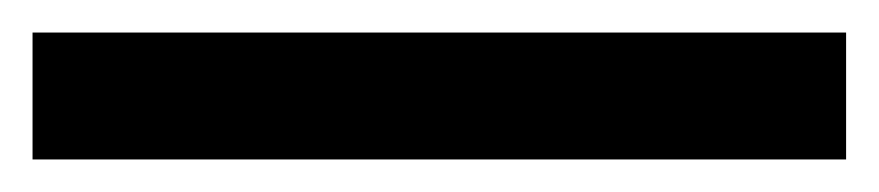

<svg xmlns="http://www.w3.org/2000/svg" viewBox="-20 38 540 118"><path d="M500 136V58H0V136Z"/></svg>

Font: UULA Sans Medium
Style: Regular
Weight: 500
Designer: Mohamed Gaber, Laura Garcia Mut
Foundry: Kief Type Foundry
Version: Version 3.006;hotconv 1.0.109;makeotfexe 2.5.65596